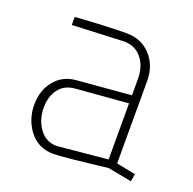

<svg xmlns="http://www.w3.org/2000/svg" viewBox="-98 -608 722 717"><g transform="rotate(20 263.0 -249.5)"><path d="M85 -467V-499Q217 -508 289 -508Q347 -508 384 -468Q421 -428 421 -367V-39L497 -24L492 6L397 -12Q222 9 185 9Q125 9 90 -35.5Q55 -80 55 -140Q55 -197 87 -236Q119 -275 172 -279L386 -297V-363Q386 -412 360 -444Q334 -476 289 -476ZM386 -42V-265L177 -248Q135 -244 113.5 -214.5Q92 -185 92 -141Q92 -94 117.5 -58.5Q143 -23 186 -23Z"/></g></svg>

Font: TypoPRO Titillium Title
Style: Regular
Weight: 250
Designer: Campivisivi
Foundry: Accademia di Belle Arti di Urbino and students of MA course of Visual design
Version: 1.000